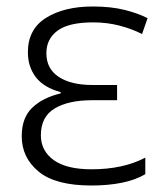

<svg xmlns="http://www.w3.org/2000/svg" viewBox="-20 -562 506 592"><path d="M262 10Q151 10 99 -33Q47 -76 47 -142Q47 -199 79.5 -230Q112 -261 167 -274V-278Q115 -292 90.5 -324Q66 -356 66 -401Q66 -472 122 -507Q178 -542 266 -542Q322 -542 364 -531.5Q406 -521 435 -506L418 -457Q387 -473 348.5 -483Q310 -493 267 -493Q192 -493 157.5 -467.5Q123 -442 123 -398Q123 -350 161 -325Q199 -300 264 -300H341V-253H264Q191 -253 148.5 -227.5Q106 -202 106 -145Q106 -97 145.5 -68.5Q185 -40 262 -40Q360 -40 428 -76V-25Q398 -7 355.5 1.5Q313 10 262 10Z"/></svg>

Font: RS Noto Sans Light
Style: Regular
Weight: 300
Designer: Monotype Design Team
Foundry: Monotype Imaging Inc.
Version: Version 3.10